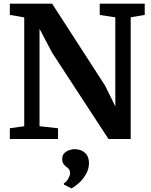

<svg xmlns="http://www.w3.org/2000/svg" viewBox="-20 -763 828 1054"><path d="M34 0V-59L113 -70V-667.5Q100 -670 86.8 -672.2Q73.5 -674.5 60.2 -677Q47 -679.5 34 -681V-743H266L556.5 -293.5L613 -179V-668L527.5 -681V-743H774.5V-681L697.5 -668V0H575.5L266.5 -473L197 -605V-70L298.5 -59V0ZM468.5 133Q468 166 451.2 194.5Q434.5 223 412 242.8Q389.5 262.5 373.5 271H372L331.5 250.5L330 243.5Q343.5 237.5 354 218.8Q364.5 200 364.5 188Q364.5 172.5 358 165Q351.5 157.5 344 152.5Q336 146.5 328.8 137Q321.5 127.5 321.5 110Q321.5 89.5 333.2 77.8Q345 66 360.8 61Q376.5 56 387 56H390Q425 56 446.8 76.2Q468.5 96.5 468.5 133Z"/></svg>

Font: Merriweather 20pt
Style: Bold
Weight: 700
Version: Version 2.100